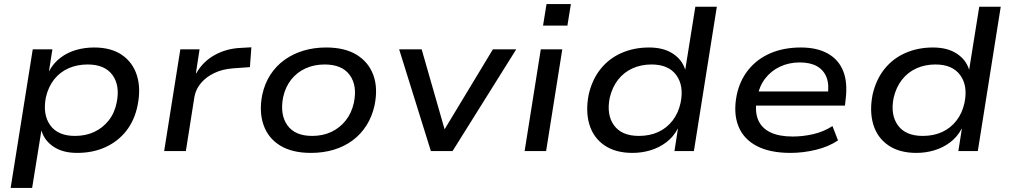

<svg xmlns="http://www.w3.org/2000/svg" viewBox="-20 -738 4936 938"><path d="M32 180 140 -497H236L219 -389Q241 -430 275.5 -456Q310 -482 352 -494Q394 -506 440 -506Q523 -506 576 -469.5Q629 -433 649 -369Q669 -305 652 -222Q637 -149 596 -97.5Q555 -46 494 -18.5Q433 9 357 9Q287 9 242 -21Q197 -51 183 -99H182L137 180ZM346 -74Q399 -74 440.5 -93.5Q482 -113 511 -149.5Q540 -186 550 -237Q567 -320 529.5 -371.5Q492 -423 408 -423Q357 -423 315 -404.5Q273 -386 244.5 -350Q216 -314 204 -262Q188 -178 225.5 -126Q263 -74 346 -74Z M782 0 861 -497H955L937 -380H939Q971 -437 1028.5 -469Q1086 -501 1156 -504L1208 -507L1201 -410L1117 -404Q1066 -400 1026.5 -381Q987 -362 962 -332.5Q937 -303 930 -266L888 0Z M1499 9Q1407 9 1348.5 -27Q1290 -63 1267.5 -127.5Q1245 -192 1261 -274Q1273 -330 1301 -373Q1329 -416 1370 -445.5Q1411 -475 1462.5 -490.5Q1514 -506 1573 -506Q1665 -506 1723 -470Q1781 -434 1804 -371Q1827 -308 1810 -224Q1798 -169 1770.5 -125.5Q1743 -82 1702.5 -52Q1662 -22 1610.5 -6.5Q1559 9 1499 9ZM1505 -74Q1557 -74 1598.5 -93.5Q1640 -113 1669 -149.5Q1698 -186 1709 -237Q1726 -320 1688.5 -371.5Q1651 -423 1566 -423Q1515 -423 1473 -404Q1431 -385 1402.5 -349Q1374 -313 1363 -262Q1347 -178 1384 -126Q1421 -74 1505 -74Z M2085 0 1930 -497H2040L2153 -103H2150L2388 -497H2502L2191 0Z M2633 -613 2650 -718H2769L2752 -613ZM2543 0 2622 -497H2727L2648 0Z M3070 9Q2987 9 2933 -28Q2879 -65 2859.5 -129.5Q2840 -194 2856 -276Q2873 -350 2914.5 -401.5Q2956 -453 3017 -479.5Q3078 -506 3151 -506Q3221 -506 3266.5 -476.5Q3312 -447 3327 -399H3328L3377 -705H3482L3370 0H3275L3292 -109H3291Q3269 -68 3234 -42Q3199 -16 3157 -3.5Q3115 9 3070 9ZM3101 -74Q3154 -74 3195.5 -93Q3237 -112 3265.5 -148.5Q3294 -185 3305 -236Q3322 -319 3284 -371Q3246 -423 3163 -423Q3112 -423 3070 -404Q3028 -385 2999.5 -348.5Q2971 -312 2959 -261Q2942 -178 2979.5 -126Q3017 -74 3101 -74Z M3842 9Q3741 9 3676.5 -25Q3612 -59 3587 -122.5Q3562 -186 3579 -273Q3594 -345 3636.5 -397.5Q3679 -450 3744 -478Q3809 -506 3893 -506Q3971 -506 4024 -476.5Q4077 -447 4099.5 -390.5Q4122 -334 4111 -250L4108 -222H3651L3661 -291H4048L4023 -269Q4032 -324 4018 -360Q4004 -396 3971 -414.5Q3938 -433 3887 -433Q3835 -433 3791 -412.5Q3747 -392 3718 -354Q3689 -316 3679 -262L3677 -251Q3667 -192 3684 -152Q3701 -112 3743.5 -91.5Q3786 -71 3853 -71Q3902 -71 3952.5 -82.5Q4003 -94 4047 -122L4074 -52Q4028 -21 3965.5 -6Q3903 9 3842 9Z M4457 9Q4374 9 4320 -28Q4266 -65 4246.5 -129.5Q4227 -194 4243 -276Q4260 -350 4301.5 -401.5Q4343 -453 4404 -479.5Q4465 -506 4538 -506Q4608 -506 4653.5 -476.5Q4699 -447 4714 -399H4715L4764 -705H4869L4757 0H4662L4679 -109H4678Q4656 -68 4621 -42Q4586 -16 4544 -3.5Q4502 9 4457 9ZM4488 -74Q4541 -74 4582.5 -93Q4624 -112 4652.5 -148.5Q4681 -185 4692 -236Q4709 -319 4671 -371Q4633 -423 4550 -423Q4499 -423 4457 -404Q4415 -385 4386.5 -348.5Q4358 -312 4346 -261Q4329 -178 4366.5 -126Q4404 -74 4488 -74Z"/></svg>

Font: Nunito Sans 7pt SemiExpanded Medium
Style: Italic
Weight: 500
Width: 6
Italic angle: -9°
Designer: Vernon Adams
Foundry: Vernon Adams
Version: Version 3.101;gftools[0.9.27]